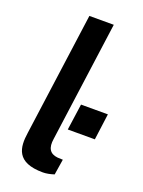

<svg xmlns="http://www.w3.org/2000/svg" viewBox="-142 -809 655 880"><g transform="rotate(20 185.5 -368.5)"><path d="M182 5C198 5 218 1 236 -5L248 -81L222 -82C183 -86 169 -111 176 -156L256 -742H137L55 -142C44 -68 50 5 182 5ZM371 -347H240L222 -219H354Z"/></g></svg>

Font: United Sans SemiBold
Style: Italic
Weight: 600
Italic angle: -8°
Designer: Pablo Impallari, Rodrigo Fuenzalida (Modified by Dan O. Williams)
Version: Version 1.000;PS 001.000;hotconv 1.0.88;makeotf.lib2.5.64775